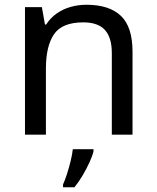

<svg xmlns="http://www.w3.org/2000/svg" viewBox="-20 -566 658 807"><path d="M343 -546Q439 -546 488 -499.5Q537 -453 537 -349V0H450V-343Q450 -408 421 -440Q392 -472 330 -472Q241 -472 207 -422Q173 -372 173 -278V0H85V-536H156L169 -463H174Q192 -491 218.5 -509.5Q245 -528 277 -537Q309 -546 343 -546ZM373 70Q369 88 356.5 115.5Q344 143 327.5 171Q311 199 293 221H245V209Q253 192 261.5 165.5Q270 139 277 110.5Q284 82 286 61H373Z"/></svg>

Font: Noto Sans Thaana
Style: Regular
Weight: 400
Designer: Monotype Design Team
Foundry: Monotype Imaging Inc.
Version: Version 2.001